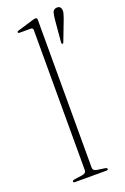

<svg xmlns="http://www.w3.org/2000/svg" viewBox="-144 -784 542 831"><g transform="rotate(-20 127.0 -368.5)"><path d="M139 -715.5V-34.5Q139 -19.5 157.5 -17L192.5 -12Q202.5 -10.5 202.5 -5Q202.5 0 194 0H50.5Q42.5 0 42.5 -5Q42.5 -10.5 53.5 -12L89 -17Q107.5 -20 107.5 -34V-679Q107.5 -689.5 97.5 -689.5H47Q38.5 -689.5 38.5 -694Q38.5 -698.5 47 -700.5L115 -721Q125.5 -724.5 131 -724.5Q139 -724.5 139 -715.5ZM208.5 -686.5Q210.5 -710 214.5 -722.5Q218.5 -735 232 -736.5Q251.5 -738.5 254 -719.5Q255.5 -712 252.5 -702.2Q249.5 -692.5 246 -681.5L209 -585Q207 -580 203 -581Q200 -581.5 200 -588.5Z"/></g></svg>

Font: Fraunces 72pt S000 Thin
Style: Regular
Weight: 100
Version: Version 1.000; ttfautohint (v1.8.3)